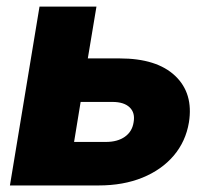

<svg xmlns="http://www.w3.org/2000/svg" viewBox="-20 -566 644 586"><path d="M248 -387.7H345.2Q458.5 -387.7 514.6 -334.5Q570.8 -281.2 556.6 -192.4Q546.9 -134.3 510.3 -91.1Q473.6 -47.9 415 -23.9Q356.4 0 281.2 0H10.3L100.6 -545.9H274.4ZM226.1 -254.9 206.1 -132.8H303.2Q338.4 -132.8 360.8 -148.4Q383.3 -164.1 387.7 -192.4Q393.1 -221.7 375.7 -238.3Q358.4 -254.9 323.2 -254.9Z"/></svg>

Font: Inter Extra Bold
Style: Italic
Weight: 800
Italic angle: -9.39999°
Designer: Rasmus Andersson
Foundry: rsms
Version: Version 4.000;git-3c8e0fc